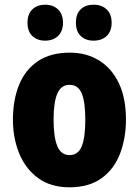

<svg xmlns="http://www.w3.org/2000/svg" viewBox="-20 -787 592 817"><path d="M516 -278Q516 -201 491.5 -135Q467 -69 413.5 -29.5Q360 10 275 10Q196 10 142.5 -29Q89 -68 62 -133.5Q35 -199 35 -278Q35 -361 61 -425.5Q87 -490 141 -526.5Q195 -563 277 -563Q348 -563 402 -529.5Q456 -496 486 -432.5Q516 -369 516 -278ZM208 -277Q208 -203 224 -165Q240 -127 276 -127Q313 -127 328 -165Q343 -203 343 -278Q343 -352 328 -389Q313 -426 276 -426Q240 -426 224 -389Q208 -352 208 -277ZM97 -690Q97 -728 118 -747.5Q139 -767 172 -767Q206 -767 227 -747Q248 -727 248 -690Q248 -654 227 -634Q206 -614 172 -614Q139 -614 118 -633.5Q97 -653 97 -690ZM303 -690Q303 -728 323.5 -747.5Q344 -767 378 -767Q413 -767 434 -747Q455 -727 455 -690Q455 -654 434 -634Q413 -614 378 -614Q344 -614 323.5 -634Q303 -654 303 -690Z"/></svg>

Font: Noto Sans Malayalam Condensed Black
Style: Regular
Weight: 900
Width: 3
Designer: Jelle Bosma - Monotype Design Team
Foundry: Monotype Imaging Inc.
Version: Version 2.104; ttfautohint (v1.8.4.7-5d5b)